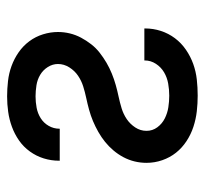

<svg xmlns="http://www.w3.org/2000/svg" viewBox="-38 -530 576 540"><g transform="rotate(-90 250.0 -260.0)"><path d="M251 8Q229 8 207 5.5Q185 3 163.5 -4Q142 -11 123 -23.5Q104 -36 90.5 -53Q77 -70 69.5 -91.5Q62 -113 62 -136Q62 -153 66 -169.5Q70 -186 78 -201Q86 -216 97 -229Q108 -242 121 -252.5Q134 -263 149 -271.5Q164 -280 179.5 -286.5Q195 -293 211.5 -297.5Q228 -302 244.5 -305.5Q261 -309 277 -314Q293 -319 307 -328.5Q321 -338 330.5 -353Q340 -368 340 -385Q340 -400 331.5 -413.5Q323 -427 309.5 -435Q296 -443 280 -445.5Q264 -448 249 -448Q233 -448 217 -445Q201 -442 187.5 -433.5Q174 -425 166 -411Q158 -397 158 -381V-380H68V-382Q68 -404 74.5 -425Q81 -446 94 -464Q107 -482 125 -494.5Q143 -507 163.5 -514.5Q184 -522 205.5 -525Q227 -528 249 -528Q270 -528 292 -525.5Q314 -523 334.5 -515.5Q355 -508 373 -495.5Q391 -483 404 -465.5Q417 -448 423.5 -427Q430 -406 430 -385Q430 -368 426 -351.5Q422 -335 414 -320Q406 -305 395.5 -291.5Q385 -278 371.5 -267.5Q358 -257 343.5 -248.5Q329 -240 313 -233.5Q297 -227 281 -222.5Q265 -218 248.5 -214.5Q232 -211 215.5 -206Q199 -201 185 -191.5Q171 -182 161.5 -167.5Q152 -153 152 -136Q152 -119 162 -105.5Q172 -92 187 -84.5Q202 -77 218.5 -74.5Q235 -72 251 -72Q268 -72 285 -75Q302 -78 316.5 -86.5Q331 -95 340.5 -109.5Q350 -124 350 -141V-142H440V-140Q440 -117 433 -95.5Q426 -74 412.5 -56Q399 -38 380 -25Q361 -12 340 -4.5Q319 3 296.5 5.5Q274 8 251 8Z"/></g></svg>

Font: Iosevka Curly Medium
Style: Regular
Weight: 500
Monospace: yes
Designer: Belleve Invis
Foundry: Belleve Invis
Version: Version 22.1.2; ttfautohint (v1.8.4)